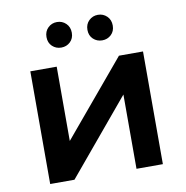

<svg xmlns="http://www.w3.org/2000/svg" viewBox="-82 -818 866 896"><g transform="rotate(-10 351.0 -369.5)"><path d="M84 0V-534H209V-182L504 -534H618V0H493V-352L199 0ZM440 -618Q415 -618 397.5 -634.5Q380 -651 380 -678Q380 -705 397.5 -722Q415 -739 440 -739Q465 -739 482.5 -722Q500 -705 500 -678Q500 -651 482.5 -634.5Q465 -618 440 -618ZM246 -618Q221 -618 203.5 -634.5Q186 -651 186 -678Q186 -705 203.5 -722Q221 -739 246 -739Q271 -739 288.5 -722Q306 -705 306 -678Q306 -651 288.5 -634.5Q271 -618 246 -618Z"/></g></svg>

Font: MOST Montserrat SemiBold
Style: Regular
Weight: 600
Designer: Julieta Ulanovsky
Foundry: Julieta Ulanovsky
Version: Version 8.000;March 11, 2024;FontCreator 15.0.0.2926 64-bit